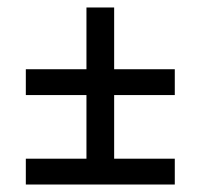

<svg xmlns="http://www.w3.org/2000/svg" viewBox="-20 -543 536 513"><path d="M49 -50V-119H211V-289H49V-358H211V-523H285V-358H447V-289H285V-119H447V-50Z"/></svg>

Font: Georama ExtraCondensed Thin
Style: Regular
Weight: 400
Version: Version 1.001